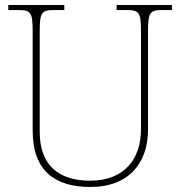

<svg xmlns="http://www.w3.org/2000/svg" viewBox="-20 -734 719 764"><path d="M340 10C495 10 569 -88 569 -218V-606C569 -683 575 -694 625 -694H664V-714H444V-694H485C535 -694 541 -683 541 -606V-219C541 -106 479 -15 338 -15C214 -15 138 -76 138 -210V-606C138 -683 144 -694 194 -694H236V-714H13V-694H54C104 -694 110 -683 110 -606V-214C110 -51 202 10 340 10Z"/></svg>

Font: Noto Serif Malayalam Thin
Style: Regular
Weight: 100
Designer: Indian type Foundry, Jelle Bosma, Monotype Design Team
Foundry: Monotype Imaging Inc.
Version: Version 2.104